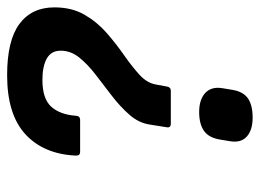

<svg xmlns="http://www.w3.org/2000/svg" viewBox="-129 -430 719 531"><g transform="rotate(90 230.5 -164.5)"><path d="M307.6 -277.4Q312.6 -277.4 315.3 -274.8Q318 -272.1 317 -266.4L309.6 -219.8Q305 -188.8 282.8 -163.5Q260.7 -138.1 231 -115.2Q201.4 -92.3 172.4 -70.2Q143.5 -48.1 124.5 -24.7Q105.5 -1.3 105.2 26.3Q104.8 52.8 126.4 65.3Q147.9 77.7 185.8 77.7Q237.9 77.7 259.9 53.5Q281.8 29.3 285.1 -14.2Q285.4 -26.6 297.1 -26.6H384.3Q390.7 -26.6 393.2 -23.4Q395.7 -20.2 395.3 -13.2Q390.6 75.3 335.7 125.3Q280.8 175.3 173 175.3Q76.9 175.3 31.2 141.3Q-14.6 107.3 -14.6 44.5Q-14.6 -3.5 5.6 -38.5Q25.7 -73.5 56.1 -100Q86.4 -126.4 117.5 -148Q148.6 -169.7 171.5 -190.5Q194.3 -211.3 198.6 -235.6L204.3 -266.4Q205.9 -277.4 216 -277.4ZM290.6 -503.7Q324.4 -503.7 342.5 -487.7Q360.6 -471.6 355.6 -441.4L350.9 -413.1Q345.9 -382.6 327 -369.2Q308 -355.8 274.6 -355.8Q240.4 -355.8 222.1 -372.7Q203.9 -389.6 208.9 -420.1L213.6 -448.4Q218.6 -478 237.3 -490.9Q256.1 -503.7 290.6 -503.7Z"/></g></svg>

Font: Sofia Sans Hairline
Style: Italic
Weight: 1
Italic angle: -9°
Designer: Botio Nikoltchev, Ani Petrova
Foundry: lettersoup
Version: Version 4.102